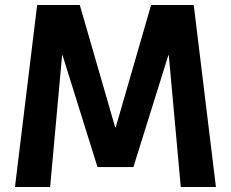

<svg xmlns="http://www.w3.org/2000/svg" viewBox="-20 -750 926 770"><path d="M40 0 129 -730H300L442 -239H444L586 -730H757L846 0H705L657 -528H655L515 -80H371L231 -528H229L181 0Z"/></svg>

Font: M PLUS 2
Style: Bold
Weight: 700
Designer: Coji Morishita
Foundry: UNDERFOREST DESIGN
Version: Version 1.001